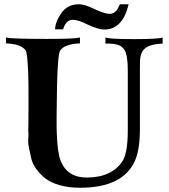

<svg xmlns="http://www.w3.org/2000/svg" viewBox="-20 -869 793 903"><path d="M585 -849Q557 -730 470 -730Q443 -730 393 -753Q349 -776 321 -776Q305 -776 293 -762.5Q281 -749 277 -731H239Q240 -767 269 -808Q298 -849 351 -849Q379 -849 425 -826Q473 -804 495 -804Q509 -804 519 -811.5Q529 -819 532.5 -825.5Q536 -832 544 -849ZM745 -664Q674 -661 653 -632Q646 -623 642.5 -609.5Q639 -596 638.5 -583Q638 -570 638 -539V-265Q638 -167 616 -116Q561 14 356 14Q303 14 261 2Q219 -10 194.5 -29Q170 -48 151.5 -73Q133 -98 127 -124Q121 -150 116 -174.5Q111 -199 113 -218.5Q115 -238 113 -250Q113 -251 113.5 -284Q114 -317 114 -353.5Q114 -390 114 -439Q114 -488 112.5 -527Q111 -566 108 -596.5Q105 -627 100 -633Q78 -662 8 -665V-693Q25 -686 201 -686Q339 -686 356 -693V-665Q286 -662 264 -633Q251 -616 248 -454Q245 -292 247 -243Q250 -151 266 -111Q298 -33 390 -34Q508 -35 558 -114Q581 -155 581 -256V-539Q581 -613 564 -636Q558 -645 549.5 -651Q541 -657 529.5 -659.5Q518 -662 511.5 -663Q505 -664 491.5 -664Q478 -664 476 -664V-693Q492 -685 611 -685Q728 -685 745 -693Z"/></svg>

Font: GFS Artemisia
Style: Bold
Weight: 700
Designer: Designed by Takis Katsoulidis.
Foundry: Designed by Takis Katsoulidis.
Version: Version 1.0